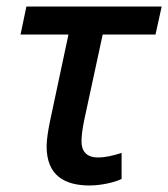

<svg xmlns="http://www.w3.org/2000/svg" viewBox="-20 -559 516 589"><path d="M255 10C291 10 333 0 353 -10V-90C325 -81 304 -76 280 -76C245 -76 230 -96 230 -125C230 -142 233 -164 238 -189L295 -453H457L476 -539H61L43 -453H190L134 -190C128 -162 123 -131 123 -110C123 -20 179 10 255 10Z"/></svg>

Font: Noto Sans Medium
Style: Italic
Weight: 500
Italic angle: -12°
Designer: Monotype Design Team
Foundry: Monotype Imaging Inc.
Version: Version 2.013